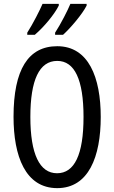

<svg xmlns="http://www.w3.org/2000/svg" viewBox="-20 -963 590 993"><path d="M428 -934V-943H344C332 -913 294 -838 265 -794V-783H306C344 -817 406 -890 428 -934ZM284 -934V-943H200C186 -910 151 -841 121 -794V-783H160C208 -824 261 -888 284 -934ZM501 -358C501 -563 438 -724 276 -724C126 -724 50 -603 50 -359C50 -156 111 10 276 10C438 10 501 -152 501 -358ZM137 -358C137 -549 183 -648 276 -648C366 -648 412 -551 412 -358C412 -163 365 -67 275 -67C185 -67 137 -166 137 -358Z"/></svg>

Font: Noto Sans Telugu ExtraCondensed
Style: Regular
Weight: 400
Width: 2
Designer: Jelle Bosma - Monotype Design Team
Foundry: Monotype Imaging Inc.
Version: Version 2.005